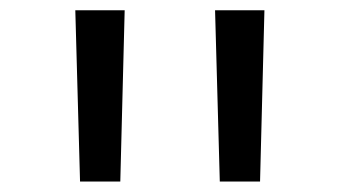

<svg xmlns="http://www.w3.org/2000/svg" viewBox="-20 -750 660 373"><path d="M135.5 -397.3 126.3 -730H222.2L213.7 -397.3ZM407 -397.3 397.8 -730H493.7L485.2 -397.3Z"/></svg>

Font: Monaspace Neon Var ExtraLight
Style: Regular
Weight: 200
Designer: Riley Cran and the Lettermatic Team
Version: Version 1.200 (Monaspace Neon Var)